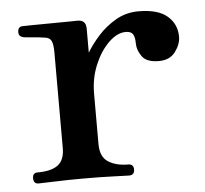

<svg xmlns="http://www.w3.org/2000/svg" viewBox="-42 -529 610 572"><g transform="rotate(-5 263.0 -242.5)"><path d="M51 0Q36 0 36 -17Q36 -33 51 -33Q92 -33 112 -48Q132 -63 132 -99V-385Q132 -407 127.5 -418Q123 -429 109 -431Q104 -432 90 -433.5Q76 -435 62.5 -436Q49 -437 44 -438Q30 -441 30 -454Q30 -471 45 -471Q48 -471 71.5 -471.5Q95 -472 124.5 -472Q154 -472 178.5 -472.5Q203 -473 209 -473Q234 -473 234 -447V-375Q248 -399 271 -424.5Q294 -450 324.5 -467.5Q355 -485 392 -485Q450 -485 478 -461Q506 -437 506 -399Q506 -377 489.5 -354.5Q473 -332 440 -332Q403 -332 389.5 -351.5Q376 -371 376 -390Q376 -410 370 -418.5Q364 -427 349 -427Q323 -427 297.5 -402Q272 -377 255.5 -337.5Q239 -298 239 -252V-101Q239 -63 262.5 -48Q286 -33 322 -33Q338 -33 338 -17Q338 0 322 0Q312 0 275.5 -1.5Q239 -3 185 -3Q139 -3 100.5 -1.5Q62 0 51 0Z"/></g></svg>

Font: Zen Antique
Style: Regular
Weight: 400
Designer: Yoshimichi Ohira
Foundry: Positype
Version: Version 1.001